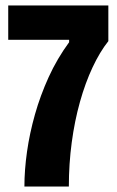

<svg xmlns="http://www.w3.org/2000/svg" viewBox="-20 -680 427 700"><path d="M69 0Q69 -60 78.5 -127Q88 -194 107.5 -263Q127 -332 157.5 -399Q188 -466 232 -526V-535H10V-660H375V-530Q344 -491 317.5 -434.5Q291 -378 271.5 -308.5Q252 -239 241.5 -160.5Q231 -82 231 0Z"/></svg>

Font: Bricolage Grotesque Condensed ExtraBold
Style: Regular
Weight: 800
Width: 3
Designer: Mathieu Triay
Foundry: Atelier Triay
Version: Version 1.000;gftools[0.9.30]